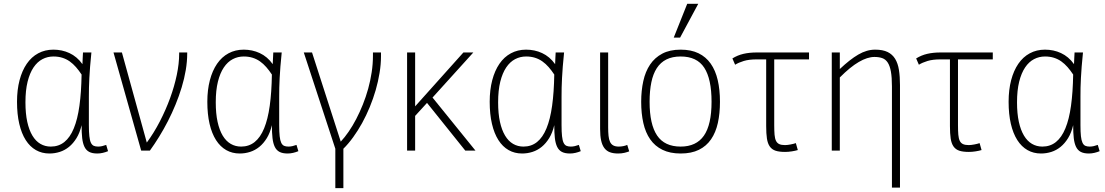

<svg xmlns="http://www.w3.org/2000/svg" viewBox="-20 -786 5765 1002"><path d="M543.9 2.9Q531.2 8.3 516.6 11.7Q502 15.1 487.8 15.1Q461.9 15.1 445.8 6.8Q429.7 -1.5 420.9 -19.5Q412.1 -37.6 408.9 -65.4Q405.8 -93.3 405.8 -132.8Q396.5 -93.3 379.4 -65.4Q362.3 -37.6 340.1 -19.5Q317.9 -1.5 291.7 6.8Q265.6 15.1 237.8 15.1Q198.7 15.1 167.5 -2.7Q136.2 -20.5 114.3 -54.9Q92.3 -89.4 80.6 -139.6Q68.8 -189.9 68.8 -254.9Q68.8 -316.9 82 -367.2Q95.2 -417.5 119.6 -453.1Q144 -488.8 179.4 -507.8Q214.8 -526.9 258.8 -526.9Q280.8 -526.9 301.8 -522.5Q322.8 -518.1 342.3 -509Q361.8 -500 378.9 -485.6Q396 -471.2 410.2 -451.2Q411.1 -467.8 411.6 -483.9Q412.1 -500 413.1 -512.2H457Q452.6 -470.7 450.2 -438.7Q447.8 -406.7 446.3 -379.6Q444.8 -352.5 444.3 -328.9Q443.8 -305.2 443.8 -280.8V-132.8Q443.8 -97.2 446.3 -75.2Q448.7 -53.2 454.3 -41.3Q460 -29.3 469.2 -25.1Q478.5 -21 492.2 -21Q502.4 -21 512.9 -23.4Q523.4 -25.9 534.2 -29.8ZM245.1 -21Q286.1 -21 315.9 -44.9Q345.7 -68.8 365.2 -116.2Q384.8 -163.6 394.5 -233.9Q404.3 -304.2 405.8 -397Q391.6 -418.5 376.5 -435.8Q361.3 -453.1 343.8 -465.6Q326.2 -478 305.2 -484.6Q284.2 -491.2 258.8 -491.2Q228 -491.2 201.4 -477.3Q174.8 -463.4 155 -434.1Q135.3 -404.8 124 -359.6Q112.8 -314.5 112.8 -252Q112.8 -193.4 122.3 -150.1Q131.8 -106.9 149.2 -78.1Q166.5 -49.3 190.9 -35.2Q215.3 -21 245.1 -21Z M616.2 -512.2 746.1 -42Q783.2 -92.3 814.2 -152.3Q845.2 -212.4 867.7 -273.9Q890.1 -335.4 902.6 -395Q915 -454.6 915 -504.9V-512.2H957V-507.8Q957 -465.3 949.5 -420.4Q941.9 -375.5 928.2 -330.3Q914.6 -285.2 896.2 -240.5Q877.9 -195.8 856.2 -153.6Q834.5 -111.3 810.5 -72.5Q786.6 -33.7 762.2 0H716.8L572.3 -512.2Z M1537.1 2.9Q1524.4 8.3 1509.8 11.7Q1495.1 15.1 1481 15.1Q1455.1 15.1 1439 6.8Q1422.9 -1.5 1414.1 -19.5Q1405.3 -37.6 1402.1 -65.4Q1398.9 -93.3 1398.9 -132.8Q1389.6 -93.3 1372.6 -65.4Q1355.5 -37.6 1333.3 -19.5Q1311 -1.5 1284.9 6.8Q1258.8 15.1 1231 15.1Q1191.9 15.1 1160.6 -2.7Q1129.4 -20.5 1107.4 -54.9Q1085.4 -89.4 1073.7 -139.6Q1062 -189.9 1062 -254.9Q1062 -316.9 1075.2 -367.2Q1088.4 -417.5 1112.8 -453.1Q1137.2 -488.8 1172.6 -507.8Q1208 -526.9 1252 -526.9Q1273.9 -526.9 1294.9 -522.5Q1315.9 -518.1 1335.4 -509Q1355 -500 1372.1 -485.6Q1389.2 -471.2 1403.3 -451.2Q1404.3 -467.8 1404.8 -483.9Q1405.3 -500 1406.2 -512.2H1450.2Q1445.8 -470.7 1443.4 -438.7Q1440.9 -406.7 1439.5 -379.6Q1438 -352.5 1437.5 -328.9Q1437 -305.2 1437 -280.8V-132.8Q1437 -97.2 1439.5 -75.2Q1441.9 -53.2 1447.5 -41.3Q1453.1 -29.3 1462.4 -25.1Q1471.7 -21 1485.4 -21Q1495.6 -21 1506.1 -23.4Q1516.6 -25.9 1527.3 -29.8ZM1238.3 -21Q1279.3 -21 1309.1 -44.9Q1338.9 -68.8 1358.4 -116.2Q1377.9 -163.6 1387.7 -233.9Q1397.5 -304.2 1398.9 -397Q1384.8 -418.5 1369.6 -435.8Q1354.5 -453.1 1336.9 -465.6Q1319.3 -478 1298.3 -484.6Q1277.3 -491.2 1252 -491.2Q1221.2 -491.2 1194.6 -477.3Q1168 -463.4 1148.2 -434.1Q1128.4 -404.8 1117.2 -359.6Q1106 -314.5 1106 -252Q1106 -193.4 1115.5 -150.1Q1125 -106.9 1142.3 -78.1Q1159.7 -49.3 1184.1 -35.2Q1208.5 -21 1238.3 -21Z M1608.4 -512.2 1758.3 -46.9Q1778.8 -68.8 1799.6 -98.9Q1820.3 -128.9 1838.9 -164.6Q1857.4 -200.2 1873.5 -240.2Q1889.6 -280.3 1901.4 -322.8Q1913.1 -365.2 1919.7 -408.9Q1926.3 -452.6 1926.3 -495.1V-512.2H1968.3V-492.2Q1968.3 -450.7 1960.9 -405.8Q1953.6 -360.8 1940.7 -315.9Q1927.7 -271 1909.7 -227.3Q1891.6 -183.6 1869.9 -144Q1848.1 -104.5 1823.2 -70.1Q1798.3 -35.6 1772 -9.8V195.8H1730V-9.8L1565.4 -512.2Z M2408.2 0 2208.5 -249 2146.5 -181.2V0H2104.5V-512.2H2146.5V-231L2398.4 -512.2H2450.2L2237.3 -276.9L2461.4 0Z M3010.7 2.9Q2998 8.3 2983.4 11.7Q2968.8 15.1 2954.6 15.1Q2928.7 15.1 2912.6 6.8Q2896.5 -1.5 2887.7 -19.5Q2878.9 -37.6 2875.7 -65.4Q2872.6 -93.3 2872.6 -132.8Q2863.3 -93.3 2846.2 -65.4Q2829.1 -37.6 2806.9 -19.5Q2784.7 -1.5 2758.5 6.8Q2732.4 15.1 2704.6 15.1Q2665.5 15.1 2634.3 -2.7Q2603 -20.5 2581.1 -54.9Q2559.1 -89.4 2547.4 -139.6Q2535.6 -189.9 2535.6 -254.9Q2535.6 -316.9 2548.8 -367.2Q2562 -417.5 2586.4 -453.1Q2610.8 -488.8 2646.2 -507.8Q2681.6 -526.9 2725.6 -526.9Q2747.6 -526.9 2768.6 -522.5Q2789.6 -518.1 2809.1 -509Q2828.6 -500 2845.7 -485.6Q2862.8 -471.2 2877 -451.2Q2877.9 -467.8 2878.4 -483.9Q2878.9 -500 2879.9 -512.2H2923.8Q2919.4 -470.7 2917 -438.7Q2914.6 -406.7 2913.1 -379.6Q2911.6 -352.5 2911.1 -328.9Q2910.6 -305.2 2910.6 -280.8V-132.8Q2910.6 -97.2 2913.1 -75.2Q2915.5 -53.2 2921.1 -41.3Q2926.8 -29.3 2936 -25.1Q2945.3 -21 2959 -21Q2969.2 -21 2979.7 -23.4Q2990.2 -25.9 3001 -29.8ZM2711.9 -21Q2752.9 -21 2782.7 -44.9Q2812.5 -68.8 2832 -116.2Q2851.6 -163.6 2861.3 -233.9Q2871.1 -304.2 2872.6 -397Q2858.4 -418.5 2843.3 -435.8Q2828.1 -453.1 2810.5 -465.6Q2793 -478 2772 -484.6Q2751 -491.2 2725.6 -491.2Q2694.8 -491.2 2668.2 -477.3Q2641.6 -463.4 2621.8 -434.1Q2602.1 -404.8 2590.8 -359.6Q2579.6 -314.5 2579.6 -252Q2579.6 -193.4 2589.1 -150.1Q2598.6 -106.9 2616 -78.1Q2633.3 -49.3 2657.7 -35.2Q2682.1 -21 2711.9 -21Z M3263.7 3.9Q3253.9 7.8 3239 11.5Q3224.1 15.1 3205.6 15.1Q3180.7 15.1 3163.1 8.5Q3145.5 2 3134 -13.2Q3122.6 -28.3 3117.2 -52.7Q3111.8 -77.1 3111.8 -112.8V-512.2H3153.8V-122.1Q3153.8 -96.2 3155.8 -77.1Q3157.7 -58.1 3163.6 -45.7Q3169.4 -33.2 3180.4 -27.1Q3191.4 -21 3209.5 -21Q3220.7 -21 3232.9 -23.4Q3245.1 -25.9 3253.4 -29.8Z M3737.3 -254.9Q3737.3 -193.8 3726.3 -144.3Q3715.3 -94.7 3690.9 -59.1Q3666.5 -23.4 3627.4 -4.2Q3588.4 15.1 3532.2 15.1Q3476.6 15.1 3437.3 -4.2Q3397.9 -23.4 3373.3 -58.8Q3348.6 -94.2 3337.4 -144Q3326.2 -193.8 3326.2 -254.9Q3326.2 -313 3337.2 -362.8Q3348.1 -412.6 3372.6 -449Q3397 -485.4 3436.3 -506.1Q3475.6 -526.9 3532.2 -526.9Q3586.4 -526.9 3625.2 -508.1Q3664.1 -489.3 3689 -453.9Q3713.9 -418.5 3725.6 -368.2Q3737.3 -317.9 3737.3 -254.9ZM3693.4 -254.9Q3693.4 -374 3655.3 -432.6Q3617.2 -491.2 3532.2 -491.2Q3488.8 -491.2 3458 -475.8Q3427.2 -460.4 3407.7 -430.4Q3388.2 -400.4 3379.2 -356.4Q3370.1 -312.5 3370.1 -254.9Q3370.1 -136.7 3409.2 -78.9Q3448.2 -21 3532.2 -21Q3613.8 -21 3653.6 -78.1Q3693.4 -135.3 3693.4 -254.9ZM3529.3 -589.8H3496.1L3566.4 -766.1H3624Z M4202.1 -476.1H4020.5V-132.8Q4020.5 -103 4022.2 -83Q4023.9 -63 4029.8 -51Q4035.6 -39.1 4046.9 -33.9Q4058.1 -28.8 4077.1 -28.8Q4083 -28.8 4090.8 -29.8Q4098.6 -30.8 4106.2 -32.2Q4113.8 -33.7 4120.8 -35.4Q4127.9 -37.1 4133.3 -39.1L4143.6 -2.9Q4137.7 -1 4129.6 0.7Q4121.6 2.4 4112.5 3.9Q4103.5 5.4 4094.2 6.1Q4085 6.8 4077.1 6.8Q4046.4 6.8 4027.3 0.5Q4008.3 -5.9 3997.3 -21.5Q3986.3 -37.1 3982.4 -63Q3978.5 -88.9 3978.5 -127.9V-476.1H3929.2Q3888.7 -476.1 3861.6 -467.8Q3834.5 -459.5 3816.4 -448.2L3802.2 -481Q3828.6 -497.6 3859.6 -504.9Q3890.6 -512.2 3930.2 -512.2H4202.1Z M4634.8 192.9V-335Q4634.8 -382.3 4629.4 -412.4Q4624 -442.4 4612.8 -459.5Q4601.6 -476.6 4584.2 -482.7Q4566.9 -488.8 4543.5 -488.8Q4506.8 -488.8 4461.9 -462.6Q4417 -436.5 4362.8 -381.8V0H4320.8V-512.2H4362.8V-425.8Q4389.2 -450.7 4413.1 -469.5Q4437 -488.3 4459.2 -501.2Q4481.4 -514.2 4503.2 -520.5Q4524.9 -526.9 4547.4 -526.9Q4586.9 -526.9 4612.1 -514.6Q4637.2 -502.4 4651.6 -478.8Q4666 -455.1 4671.4 -420.7Q4676.8 -386.2 4676.8 -341.8V192.9Z M5161.1 -476.1H4979.5V-132.8Q4979.5 -103 4981.2 -83Q4982.9 -63 4988.8 -51Q4994.6 -39.1 5005.9 -33.9Q5017.1 -28.8 5036.1 -28.8Q5042 -28.8 5049.8 -29.8Q5057.6 -30.8 5065.2 -32.2Q5072.8 -33.7 5079.8 -35.4Q5086.9 -37.1 5092.3 -39.1L5102.5 -2.9Q5096.7 -1 5088.6 0.7Q5080.6 2.4 5071.5 3.9Q5062.5 5.4 5053.2 6.1Q5043.9 6.8 5036.1 6.8Q5005.4 6.8 4986.3 0.5Q4967.3 -5.9 4956.3 -21.5Q4945.3 -37.1 4941.4 -63Q4937.5 -88.9 4937.5 -127.9V-476.1H4888.2Q4847.7 -476.1 4820.6 -467.8Q4793.5 -459.5 4775.4 -448.2L4761.2 -481Q4787.6 -497.6 4818.6 -504.9Q4849.6 -512.2 4889.2 -512.2H5161.1Z M5718.8 2.9Q5706.1 8.3 5691.4 11.7Q5676.8 15.1 5662.6 15.1Q5636.7 15.1 5620.6 6.8Q5604.5 -1.5 5595.7 -19.5Q5586.9 -37.6 5583.7 -65.4Q5580.6 -93.3 5580.6 -132.8Q5571.3 -93.3 5554.2 -65.4Q5537.1 -37.6 5514.9 -19.5Q5492.7 -1.5 5466.6 6.8Q5440.4 15.1 5412.6 15.1Q5373.5 15.1 5342.3 -2.7Q5311 -20.5 5289.1 -54.9Q5267.1 -89.4 5255.4 -139.6Q5243.7 -189.9 5243.7 -254.9Q5243.7 -316.9 5256.8 -367.2Q5270 -417.5 5294.4 -453.1Q5318.8 -488.8 5354.2 -507.8Q5389.6 -526.9 5433.6 -526.9Q5455.6 -526.9 5476.6 -522.5Q5497.6 -518.1 5517.1 -509Q5536.6 -500 5553.7 -485.6Q5570.8 -471.2 5585 -451.2Q5585.9 -467.8 5586.4 -483.9Q5586.9 -500 5587.9 -512.2H5631.8Q5627.4 -470.7 5625 -438.7Q5622.6 -406.7 5621.1 -379.6Q5619.6 -352.5 5619.1 -328.9Q5618.7 -305.2 5618.7 -280.8V-132.8Q5618.7 -97.2 5621.1 -75.2Q5623.5 -53.2 5629.2 -41.3Q5634.8 -29.3 5644 -25.1Q5653.3 -21 5667 -21Q5677.2 -21 5687.7 -23.4Q5698.2 -25.9 5709 -29.8ZM5419.9 -21Q5460.9 -21 5490.7 -44.9Q5520.5 -68.8 5540 -116.2Q5559.6 -163.6 5569.3 -233.9Q5579.1 -304.2 5580.6 -397Q5566.4 -418.5 5551.3 -435.8Q5536.1 -453.1 5518.6 -465.6Q5501 -478 5480 -484.6Q5459 -491.2 5433.6 -491.2Q5402.8 -491.2 5376.2 -477.3Q5349.6 -463.4 5329.8 -434.1Q5310.1 -404.8 5298.8 -359.6Q5287.6 -314.5 5287.6 -252Q5287.6 -193.4 5297.1 -150.1Q5306.6 -106.9 5324 -78.1Q5341.3 -49.3 5365.7 -35.2Q5390.1 -21 5419.9 -21Z"/></svg>

Font: Clear Sans Thin
Style: Regular
Weight: 250
Foundry: Intel Corporation
Version: Version 1.00